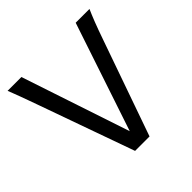

<svg xmlns="http://www.w3.org/2000/svg" viewBox="-183 -873 1032 1032"><g transform="rotate(-45 333.5 -356.5)"><path d="M639.6 -712.9Q632.8 -697.8 626 -681.4Q619.1 -665 611.1 -644.3Q603 -623.5 593.3 -596.9Q583.5 -570.3 571.3 -534.7L383.3 0H273.4L83 -534.7Q70.3 -569.8 60.8 -596.4Q51.3 -623 43.5 -644Q35.6 -665 29.3 -681.4Q22.9 -697.8 17.1 -712.9H122.1L328.1 -95.2L534.7 -712.9Z"/></g></svg>

Font: Andika APac
Style: Regular
Weight: 400
Designer: Victor Gaultney, Annie Olsen, Julie Remington, Don Collingsworth, Eric Hays, Becca Hirsbrunner
Foundry: SIL International
Version: Version 5.000